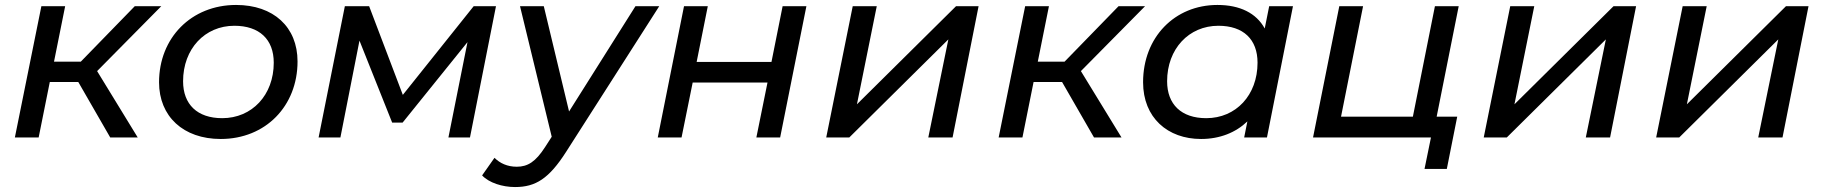

<svg xmlns="http://www.w3.org/2000/svg" viewBox="-20 -555 7361 775"><path d="M631 -530H524L306 -306H198L243 -530H147L40 0H136L181 -224H296L425 0H536L372 -268Z M871 6C1052 6 1181 -127 1181 -307C1181 -446 1084 -535 933 -535C752 -535 622 -402 622 -223C622 -85 720 6 871 6ZM877 -78C776 -78 719 -134 719 -227C719 -358 807 -451 926 -451C1027 -451 1085 -396 1085 -302C1085 -171 997 -78 877 -78Z M1892 -530 1606 -172 1470 -530H1372L1266 0H1354L1431 -391L1563 -60H1605L1867 -385L1790 0H1877L1982 -530Z M2545 -530 2277 -105 2175 -530H2079L2207 -3L2180 39C2142 98 2110 118 2066 118C2028 118 1998 104 1976 82L1926 153C1954 183 2008 200 2059 200C2142 200 2196 166 2265 58L2641 -530Z M2635 0H2731L2776 -222H3078L3033 0H3129L3235 -530H3139L3094 -305H2792L2837 -530H2741Z M3315 0H3408L3808 -396L3727 0H3825L3930 -530H3839L3439 -134L3519 -530H3422Z M4602 -530H4495L4277 -306H4169L4214 -530H4118L4011 0H4107L4152 -224H4267L4396 0H4507L4343 -268Z M5103 -530 5085 -440C5051 -502 4985 -535 4894 -535C4722 -535 4594 -405 4594 -223C4594 -80 4693 6 4828 6C4904 6 4968 -20 5015 -65L5002 0H5094L5199 -530ZM4849 -78C4748 -78 4691 -134 4691 -227C4691 -358 4779 -451 4898 -451C4999 -451 5056 -396 5056 -302C5056 -171 4969 -78 4849 -78Z M5868 -530H5772L5683 -84H5393L5482 -530H5386L5280 0H5756L5730 127H5820L5862 -84H5779Z M5969 0H6062L6462 -396L6381 0H6479L6584 -530H6493L6093 -134L6173 -530H6076Z M6665 0H6758L7158 -396L7077 0H7175L7280 -530H7189L6789 -134L6869 -530H6772Z"/></svg>

Font: AWKNG-Font Medium
Style: Italic
Weight: 500
Italic angle: -11.3°
Designer: Awakening Church
Foundry: Awakening Church
Version: Version 1.700;PS 001.700;hotconv 1.0.88;makeotf.lib2.5.64775